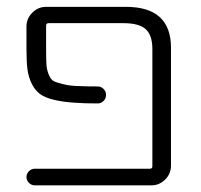

<svg xmlns="http://www.w3.org/2000/svg" viewBox="-20 -565 590 563"><path d="M349.6 -544.9Q481.4 -544.9 481.4 -424.8V-79.1Q481.4 -55.7 464.4 -38.6Q447.3 -21.5 423.8 -21.5H82Q72.3 -21.5 64.9 -28.8Q57.6 -36.1 57.6 -45.9Q57.6 -55.7 64.9 -63Q72.3 -70.3 82 -70.3H419.9Q426.8 -70.3 426.8 -78.1V-420.9Q426.8 -461.9 407.2 -479.5Q387.7 -497.1 341.8 -497.1H123Q115.2 -497.1 115.2 -490.2V-420.9Q115.2 -389.6 116.2 -375Q117.2 -360.4 123 -346.2Q128.9 -332 136.7 -327.6Q144.5 -323.2 166.5 -317.9Q188.5 -312.5 214.8 -312.5Q233.4 -311.5 266.6 -311.5Q276.4 -311.5 283.7 -304.2Q291 -296.9 291 -286.6Q291 -276.4 283.7 -269Q276.4 -261.7 266.6 -261.7Q226.6 -261.7 201.2 -263.7Q167 -265.6 139.6 -272Q112.3 -278.3 97.7 -289.1Q83 -299.8 73.2 -319.3Q63.5 -338.9 60.5 -361.8Q57.6 -384.8 57.6 -420.9V-487.3Q57.6 -510.7 74.7 -527.8Q91.8 -544.9 115.2 -544.9Z"/></svg>

Font: irohamaru Light
Style: Regular
Weight: 200
Designer: [Source Han Sans]
Ryoko NISHIZUKA  (kana & ideographs); Paul D. Hunt (Latin, Greek & Cyrillic); Wenlong ZHANG  (bopomofo
Version: Version 1.01